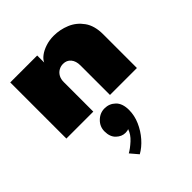

<svg xmlns="http://www.w3.org/2000/svg" viewBox="-208 -544 993 993"><g transform="rotate(-45 288.0 -48.0)"><path d="M353.5 -422.5Q399 -422.5 441.8 -404.8Q484.5 -387 512.2 -348.2Q540 -309.5 540 -246.5V0H343V-216Q343 -248 327.2 -266.8Q311.5 -285.5 285 -285.5Q267.5 -285.5 252.8 -277Q238 -268.5 229.5 -253Q221 -237.5 221 -216V0H24V-410.5H221V-359Q227.5 -375 246.5 -389.5Q265.5 -404 293.5 -413.2Q321.5 -422.5 353.5 -422.5ZM235 326 198 282.5Q220 270.5 247.5 245.5Q275 220.5 284.5 191Q276.5 195.5 261 195.5Q234 195.5 211.8 174.2Q189.5 153 189.5 113.5Q189.5 78.5 214.8 53.8Q240 29 274 29Q308.5 29 333.2 52.8Q358 76.5 358 125Q358 165 340.8 204.5Q323.5 244 295.5 276Q267.5 308 235 326Z"/></g></svg>

Font: League Spartan Thin Black
Style: Regular
Weight: 900
Version: Version 2.002